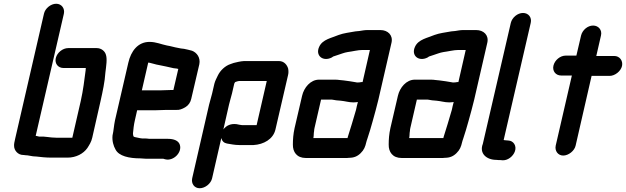

<svg xmlns="http://www.w3.org/2000/svg" viewBox="-20 -783 3332 1022"><path d="M318 -421H437C436 -418 436 -414 436 -410C429 -357 423 -304 410 -246L365 -50H279C245 -50 220 -58 189 -56H188C183 -57 177 -59 170 -60L320 -710C326 -738 308 -763 279 -763C250 -763 220 -738 214 -710L61 -46C57 -29 54 -15 55 -6C55 17 75 42 104 42C106 42 109 42 113 43C133 43 149 50 170 50H172C195 53 225 56 254 56H340C385 56 424 35 445 5C455 -11 466 -27 471 -50L515 -244C527 -298 538 -348 541 -397C545 -430 552 -471 543 -494C538 -510 520 -527 495 -527H343C314 -527 284 -503 277 -474C270 -445 289 -421 318 -421Z M830 -302H735L769 -450C772 -449 774 -449 776 -449C791 -446 810 -439 825 -437C852 -432 877 -426 904 -420L921 -418C924 -417 926 -417 929 -416L903 -304H892C879 -304 845 -302 830 -302ZM868 -198H921C934 -197 949 -202 966 -212C983 -222 994 -238 998 -257L1041 -441C1048 -476 1028 -503 1002 -513C990 -517 972 -520 960 -523L943 -525L928 -528C909 -531 888 -538 868 -541C838 -547 811 -560 776 -560C714 -560 677 -511 663 -449L592 -142C586 -114 585 -87 579 -62C576 -33 584 -6 595 13C613 48 667 60 727 60C737 60 747 62 758 62H850C851 62 851 62 852 63L860 65C903 76 951 28 937 -13C930 -34 906 -44 874 -44H775C767 -45 760 -46 752 -46H737C731 -47 726 -47 723 -48L709 -51C700 -53 696 -53 692 -56L690 -58C690 -61 687 -69 688 -75C690 -95 692 -118 698 -143L710 -196H805C820 -196 855 -198 868 -198Z M1215 -286 1227 -338C1228 -340 1231 -347 1234 -347C1241 -349 1247 -352 1257 -352H1400L1346 -117H1268C1260 -118 1247 -120 1240 -122C1210 -126 1185 -116 1169 -94L1199 -226C1202 -240 1212 -273 1215 -286ZM1446 -93 1513 -382C1516 -393 1516 -405 1514 -417C1509 -436 1493 -458 1465 -458H1279C1260 -457 1240 -452 1224 -448L1207 -442C1179 -433 1152 -408 1139 -380C1133 -367 1125 -353 1121 -337L1109 -285C1106 -273 1096 -239 1093 -226L1003 166C997 194 1014 219 1043 219C1072 219 1103 194 1109 166L1158 -48C1162 -32 1172 -22 1188 -19C1207 -16 1229 -11 1252 -11H1330C1383 -14 1434 -42 1446 -93Z M1652 -86C1652 -91 1653 -96 1654 -101L1689 -253H1740C1744 -253 1748 -253 1752 -252L1770 -249C1777 -248 1785 -248 1793 -247C1817 -245 1836 -238 1861 -238C1870 -238 1878 -239 1885 -240C1881 -226 1878 -212 1875 -198C1860 -146 1846 -100 1831 -53L1830 -48H1648C1651 -62 1649 -71 1652 -86ZM1885 -344C1881 -344 1878 -344 1875 -345C1856 -348 1830 -353 1809 -355L1789 -357C1781 -358 1774 -359 1765 -359H1678C1633 -359 1598 -317 1588 -273L1548 -101C1541 -69 1539 -41 1539 -14C1538 26 1560 58 1608 58H1818C1825 58 1832 58 1838 57C1864 57 1883 49 1900 32C1918 14 1924 -1 1930 -27C1931 -32 1933 -37 1935 -43C1946 -77 1954 -102 1964 -139C1973 -172 1986 -217 1994 -252L2064 -556C2073 -596 2044 -623 2005 -623H1935C1920 -623 1906 -620 1893 -618L1872 -616C1840 -610 1810 -607 1783 -597C1746 -581 1697 -574 1679 -534C1657 -487 1699 -453 1746 -477C1748 -479 1756 -484 1759 -484C1764 -486 1770 -488 1777 -490C1794 -495 1811 -503 1831 -506C1856 -509 1885 -517 1910 -517H1949L1910 -346H1903C1897 -345 1892 -344 1885 -344Z M2162 -86C2162 -91 2163 -96 2164 -101L2199 -253H2250C2254 -253 2258 -253 2262 -252L2280 -249C2287 -248 2295 -248 2303 -247C2327 -245 2346 -238 2371 -238C2380 -238 2388 -239 2395 -240C2391 -226 2388 -212 2385 -198C2370 -146 2356 -100 2341 -53L2340 -48H2158C2161 -62 2159 -71 2162 -86ZM2395 -344C2391 -344 2388 -344 2385 -345C2366 -348 2340 -353 2319 -355L2299 -357C2291 -358 2284 -359 2275 -359H2188C2143 -359 2108 -317 2098 -273L2058 -101C2051 -69 2049 -41 2049 -14C2048 26 2070 58 2118 58H2328C2335 58 2342 58 2348 57C2374 57 2393 49 2410 32C2428 14 2434 -1 2440 -27C2441 -32 2443 -37 2445 -43C2456 -77 2464 -102 2474 -139C2483 -172 2496 -217 2504 -252L2574 -556C2583 -596 2554 -623 2515 -623H2445C2430 -623 2416 -620 2403 -618L2382 -616C2350 -610 2320 -607 2293 -597C2256 -581 2207 -574 2189 -534C2167 -487 2209 -453 2256 -477C2258 -479 2266 -484 2269 -484C2274 -486 2280 -488 2287 -490C2304 -495 2321 -503 2341 -506C2366 -509 2395 -517 2420 -517H2459L2420 -346H2413C2407 -345 2402 -344 2395 -344Z M2699 -661 2550 -17C2530 34 2570 68 2622 68C2629 69 2635 69 2642 69L2653 70C2682 73 2712 49 2721 22C2731 -7 2713 -34 2686 -35L2674 -36C2665 -37 2661 -37 2661 -38L2805 -661C2812 -690 2793 -714 2764 -714C2735 -714 2706 -690 2699 -661Z M3073 -594 3048 -487H2991C2962 -487 2933 -463 2926 -434C2919 -405 2938 -381 2967 -381H3024L2938 -8C2932 20 2950 45 2978 45C3006 45 3038 20 3044 -8L3129 -379H3225C3253 -379 3285 -404 3291 -432C3297 -460 3278 -485 3250 -485H3154L3179 -594C3186 -623 3166 -647 3137 -647C3108 -647 3080 -623 3073 -594Z"/></svg>

Font: Electronic
Style: HvIt
Weight: 900
Version: Version 1.011